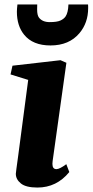

<svg xmlns="http://www.w3.org/2000/svg" viewBox="-20 -841 420 871"><path d="M294.4 -60.5Q236.8 9.8 149.9 9.8Q97.7 9.8 74.7 -8.8Q51.8 -27.3 51.8 -52.7Q51.8 -57.6 54.4 -75Q57.1 -92.3 62.5 -134.3L107.9 -478.5L27.8 -503.4L36.6 -543L254.4 -567.9L281.2 -556.2L218.8 -110.8Q217.8 -103.5 217.8 -97.7Q217.8 -73.7 235.8 -73.7Q250.5 -73.7 280.8 -96.2ZM148.9 -820.8 148.4 -798.8Q148.4 -772 156.7 -761.2Q172.4 -740.7 205.3 -740.7Q238.3 -740.7 253.9 -747.8Q269.5 -754.9 277.3 -766.1Q289.1 -783.2 290.5 -820.8H379.4Q379.9 -816.9 379.9 -812.5V-804.2Q379.9 -737.3 340.3 -690.4Q293.5 -634.8 209 -634.8Q128.9 -634.8 89.4 -683.6Q56.6 -724.1 56.6 -787.6Q56.6 -799.8 59.1 -820.8Z"/></svg>

Font: Merriweather
Style: Heavy Italic
Weight: 900
Italic angle: -7°
Designer: Eben Sorkin
Foundry: Eben Sorkin
Version: Version 1.001